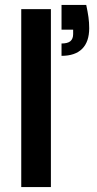

<svg xmlns="http://www.w3.org/2000/svg" viewBox="-20 -757 392 777"><path d="M66 0V-720H186V0ZM229 -531V-581Q254 -581 265 -590.5Q276 -600 276 -619V-637H229V-737H329Q335 -709 338 -687.5Q341 -666 341 -643Q341 -588 312.5 -559.5Q284 -531 229 -531Z"/></svg>

Font: DM Sans 20pt SemiBold
Style: Regular
Weight: 600
Version: Version 4.004;gftools[0.9.30]